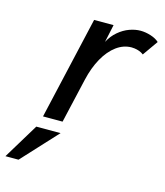

<svg xmlns="http://www.w3.org/2000/svg" viewBox="-206 -577 755 880"><g transform="rotate(15 171.5 -137.0)"><path d="M133.3 -487.8H225.6L207.5 -403.3Q223.6 -434.1 248.3 -454.8Q272.9 -475.6 300.3 -485.4Q327.6 -495.1 352.1 -495.1Q376 -495.1 401.1 -487.1Q426.3 -479 440.9 -465.3L389.6 -392.6Q377.4 -401.9 362.3 -406.2Q347.2 -410.6 332.5 -410.6Q294.4 -410.6 260.7 -386Q227.1 -361.3 201.9 -316.4Q176.8 -271.5 163.1 -211.9L114.3 0H21.5ZM-97.7 220.7 3.9 53.2H119.1L-35.6 220.7Z"/></g></svg>

Font: Acari Sans Medium
Style: Italic
Weight: 500
Italic angle: -13°
Designer: Alfredo Marco Pradil and Stefan Peev
Foundry: Hanken Design Co.
Version: Version 1.045